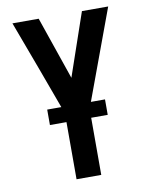

<svg xmlns="http://www.w3.org/2000/svg" viewBox="-83 -796 666 857"><g transform="rotate(-10 250.0 -367.5)"><path d="M194 0V-299Q154 -408 114 -517Q74 -626 33 -735H152L250 -450L348 -735H467L306 -299V0ZM119 -259V-329H381V-259Z"/></g></svg>

Font: Iosevka SS04
Style: Bold
Weight: 700
Monospace: yes
Designer: Belleve Invis
Foundry: Belleve Invis
Version: Version 19.0.0; ttfautohint (v1.8.4)